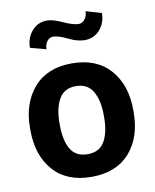

<svg xmlns="http://www.w3.org/2000/svg" viewBox="-87 -837 737 913"><g transform="rotate(-10 282.0 -380.5)"><path d="M32.7 -269Q32.7 -389.6 97.7 -463.9Q162.6 -538.1 281.2 -538.1Q400.9 -538.1 466.1 -463.9Q531.2 -389.6 531.2 -269V-258.8Q531.2 -137.2 466.3 -63.7Q401.4 9.8 282.2 9.8Q162.6 9.8 97.7 -63.7Q32.7 -137.2 32.7 -258.8ZM174.8 -258.8Q174.8 -185.1 199.7 -142.3Q224.6 -99.6 282.2 -99.6Q338.4 -99.6 363.5 -142.6Q388.7 -185.5 388.7 -258.8V-269Q388.7 -340.8 363.3 -384.5Q337.9 -428.2 281.2 -428.2Q225.1 -428.2 200 -384.3Q174.8 -340.3 174.8 -269ZM464.4 -749Q464.4 -701.2 435.5 -668.7Q406.7 -636.2 361.8 -636.2Q326.7 -636.2 284.2 -657.5Q241.7 -678.7 215.8 -678.7Q198.2 -678.7 186.5 -663.1Q174.8 -647.5 174.8 -625L98.6 -645.5Q98.6 -692.4 127.2 -725.8Q155.8 -759.3 200.7 -759.3Q229 -759.3 275.1 -738Q321.3 -716.8 347.2 -716.8Q364.3 -716.8 376.7 -732.4Q389.2 -748 389.2 -771Z"/></g></svg>

Font: Roboto Web
Style: Bold
Weight: 700
Designer: Google
Version: Version 1.200310; 2013